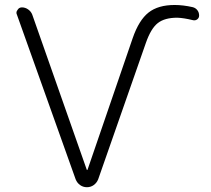

<svg xmlns="http://www.w3.org/2000/svg" viewBox="-20 -784 861 782"><path d="M48.8 -724.6Q46.9 -728.5 46.9 -732.4Q46.9 -738.3 51.8 -744.1Q57.6 -753.9 69.3 -753.9Q83 -753.9 94.7 -745.6Q106.4 -737.3 111.3 -724.6L333 -93.8Q333 -91.8 335 -91.8Q336.9 -91.8 336.9 -93.8L520.5 -628.9Q545.9 -702.1 585 -732.9Q624 -763.7 691.4 -763.7Q725.6 -763.7 764.6 -754.9Q776.4 -752 783.7 -742.7Q791 -733.4 791 -720.7Q791 -710.9 783.2 -705.1Q775.4 -699.2 764.6 -702.1Q728.5 -710.9 702.1 -711.9Q650.4 -711.9 622.6 -689.9Q594.7 -668 574.2 -609.4L379.9 -53.7Q374 -39.1 361.8 -30.3Q349.6 -21.5 334 -21.5Q318.4 -21.5 306.2 -30.3Q293.9 -39.1 288.1 -53.7Z"/></svg>

Font: Gen Jyuu Gothic Light
Style: Regular
Weight: 200
Designer: [Source Han Sans]
Ryoko NISHIZUKA  (kana & ideographs); Paul D. Hunt (Latin, Greek & Cyrillic); Wenlong ZHANG  (bopomofo
Version: Version 1.002.20150607